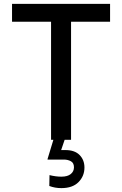

<svg xmlns="http://www.w3.org/2000/svg" viewBox="-20 -720 630 989"><path d="M547 -608H346V0H243V-608H42V-700H547ZM361 142Q361 119 345 110.5Q329 102 310 102H225V99L255 0H313L295 53H317Q365 53 390 78.5Q415 104 415 143Q415 187 384.5 218Q354 249 296 249Q263 249 234 238L235 182Q267 190 296 190Q328 190 344.5 176.5Q361 163 361 142Z"/></svg>

Font: Be Vietnam Medium
Style: Regular
Weight: 500
Designer: Gabriel Lam
Foundry: TypeRant
Version: Version 4.000